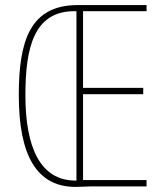

<svg xmlns="http://www.w3.org/2000/svg" viewBox="-20 -734 644 756"><path d="M286 -714C97 -714 54 -571 54 -359C54 -121 125 2 278 2C301 2 319 0 336 0H557V-25H307V-363H544V-388H307V-690H557V-714ZM273 -690H281V-23H277C139 -23 80 -153 80 -359C80 -545 113 -690 273 -690Z"/></svg>

Font: Noto Sans Devanagari ExtraCondensed Thin
Style: Regular
Weight: 100
Width: 2
Designer: Jelle Bosma - Monotype Design Team
Foundry: Monotype Imaging Inc.
Version: Version 2.004